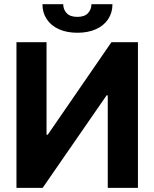

<svg xmlns="http://www.w3.org/2000/svg" viewBox="-20 -912 749 932"><path d="M205.9 -707V-258.1H211.8L520.8 -707H649.6V0H503.1V-449.1H497.4L187 0H59.9V-707ZM355.5 -753Q304.2 -753 266 -770.2Q227.8 -787.4 206.9 -819Q186 -850.5 186 -891.5H286.9Q286.9 -866 303.8 -848Q320.6 -830.1 355.5 -830.1Q390.2 -830.1 406.8 -847.8Q423.4 -865.4 424 -891.5H525.9Q525.9 -850.5 505 -819Q484.1 -787.4 445.6 -770.2Q407.2 -753 355.5 -753Z"/></svg>

Font: Pretendard JP Variable
Style: Regular
Weight: 400
Designer: Base glyphs from Inter by Rasmus Andersson; Hangul glyphs from Noto Sans CJK(Source Han Sans) by Jang Soo-young and Kang
Foundry: Kil Hyung-jin
Version: Version 1.307;Glyphs 3.2 (3192)